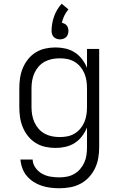

<svg xmlns="http://www.w3.org/2000/svg" viewBox="-20 -781 640 1024"><path d="M296 223Q272 223 248.5 220Q225 217 202 209.5Q179 202 159 189Q139 176 123.5 158Q108 140 99.5 117Q91 94 89 70H154Q155 94 169.5 114Q184 134 204.5 145.5Q225 157 249 161Q273 165 296 165Q317 165 337.5 161Q358 157 376 146.5Q394 136 407.5 120.5Q421 105 429.5 86Q438 67 441 46.5Q444 26 444 5V-101Q434 -76 417.5 -54.5Q401 -33 378.5 -18.5Q356 -4 329.5 2Q303 8 276 8Q248 8 221 2Q194 -4 170.5 -18.5Q147 -33 129.5 -55Q112 -77 101.5 -102.5Q91 -128 87 -155Q83 -182 83 -210V-310Q83 -338 87 -365Q91 -392 101.5 -417.5Q112 -443 129.5 -465Q147 -487 170.5 -501.5Q194 -516 221 -522Q248 -528 276 -528Q303 -528 329.5 -522Q356 -516 378.5 -501.5Q401 -487 417.5 -465.5Q434 -444 444 -419V-520H509V5Q509 34 504 62.5Q499 91 486.5 117Q474 143 454 164.5Q434 186 408 199.5Q382 213 353.5 218Q325 223 296 223ZM299 -50Q320 -50 340 -54Q360 -58 377.5 -68.5Q395 -79 408.5 -95Q422 -111 430 -130Q438 -149 441 -169.5Q444 -190 444 -210V-310Q444 -330 441 -350.5Q438 -371 430 -390Q422 -409 408.5 -425Q395 -441 377.5 -451.5Q360 -462 340 -466Q320 -470 299 -470Q278 -470 257.5 -466Q237 -462 218.5 -452Q200 -442 186 -426Q172 -410 163.5 -391Q155 -372 151.5 -351.5Q148 -331 148 -310V-210Q148 -189 151.5 -168.5Q155 -148 163.5 -129Q172 -110 186 -94Q200 -78 218.5 -68Q237 -58 257.5 -54Q278 -50 299 -50ZM300 -571Q291 -571 282.5 -574Q274 -577 267.5 -583Q261 -589 258 -598Q255 -607 255 -616Q255 -655 268.5 -693.5Q282 -732 309 -761L345 -731Q332 -716 323 -697.5Q314 -679 310 -660Q310 -660 310 -660Q310 -660 310 -660Q317 -658 324 -654.5Q331 -651 336 -645Q341 -639 343 -631Q345 -623 345 -616Q345 -607 342 -598Q339 -589 332.5 -583Q326 -577 317.5 -574Q309 -571 300 -571Z"/></svg>

Font: Iosevka Aile Custom Light
Style: Regular
Weight: 300
Designer: Belleve Invis
Foundry: Belleve Invis
Version: Version 17.0.2; ttfautohint (v1.8.3)